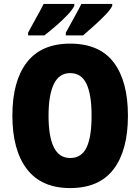

<svg xmlns="http://www.w3.org/2000/svg" viewBox="-20 -1040 714 977"><path d="M631 -451Q631 -275 558 -179Q485 -83 337 -83Q191 -83 117 -179.5Q43 -276 43 -452Q43 -627 116.5 -722.5Q190 -818 337 -818Q486 -818 558.5 -722.5Q631 -627 631 -451ZM227 -451Q227 -345 254 -290.5Q281 -236 337 -236Q395 -236 420.5 -289.5Q446 -343 446 -451Q446 -559 420 -613.5Q394 -668 337 -668Q281 -668 254 -612.5Q227 -557 227 -451ZM551 -1010Q542 -991 515.5 -963.5Q489 -936 457.5 -908Q426 -880 403 -860H315V-874Q340 -920 361.5 -958.5Q383 -997 394 -1020H551ZM358 -1010Q349 -991 323 -963.5Q297 -936 265 -908.5Q233 -881 206 -860H123V-874Q148 -921 169.5 -959Q191 -997 202 -1020H358Z"/></svg>

Font: Noto Sans Kannada UI Condensed Black
Style: Regular
Weight: 900
Width: 3
Designer: Jelle Bosma - Monotype Design Team
Foundry: Monotype Imaging Inc.
Version: Version 2.005; ttfautohint (v1.8.4.7-5d5b)